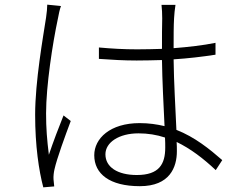

<svg xmlns="http://www.w3.org/2000/svg" viewBox="-20 -781 1040 825"><path d="M183 -761C183 -746 181 -727 178 -706C165 -621 131 -431 131 -288C131 -154 147 -48 166 24L213 20C212 12 211 -1 210 -10C209 -23 211 -40 214 -53C224 -99 261 -200 284 -261L253 -285C235 -241 207 -167 190 -116C182 -181 178 -229 178 -294C178 -412 206 -595 229 -702C232 -720 237 -742 242 -755ZM690 -147C690 -76 664 -29 568 -29C485 -29 433 -63 433 -118C433 -169 491 -208 575 -208C615 -208 653 -202 689 -190C690 -173 690 -159 690 -147ZM935 -93C880 -141 817 -192 738 -223C734 -316 727 -428 726 -526C788 -530 848 -537 906 -546V-597C852 -586 790 -579 726 -574C726 -620 726 -672 728 -703C729 -722 731 -740 734 -760H674C676 -744 677 -720 677 -702C676 -670 676 -623 676 -571C641 -570 605 -569 569 -569C512 -569 460 -572 405 -577V-528C462 -524 511 -521 567 -521C603 -521 640 -522 676 -523C677 -438 683 -324 687 -239C654 -247 619 -252 580 -252C453 -252 385 -186 385 -114C385 -34 451 19 581 19C710 19 740 -63 740 -131C740 -143 740 -157 739 -171C799 -142 854 -100 907 -50Z"/></svg>

Font: Noto Sans JP Light
Style: Regular
Weight: 300
Designer: Ryoko NISHIZUKA (kana & ideographs); Paul D. Hunt (Latin, Greek & Cyrillic); Wenlong ZHANG (bopomofo); Sandoll Communica
Foundry: Adobe Systems Incorporated
Version: Version 1.004;PS 1.004;hotconv 1.0.82;makeotf.lib2.5.63406